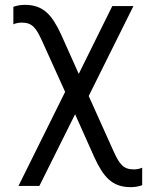

<svg xmlns="http://www.w3.org/2000/svg" viewBox="-20 -565 640 790"><path d="M56 200H142L289 -95L369 84C405 161 440 205 517 205C533 205 548 203 565 197V125C554 130 542 132 530 132C487 132 471 109 448 59L345 -170L529 -540H442L304 -261L231 -424C195 -501 160 -545 83 -545C67 -545 52 -543 35 -537V-465C46 -470 58 -472 70 -472C113 -472 129 -449 152 -399L248 -187Z"/></svg>

Font: CommitMonoNiceRocks
Style: Regular
Weight: 400
Monospace: yes
Designer: Eigil Nikolajsen
Foundry: Eigil Nikolajsen
Version: Version 1.143